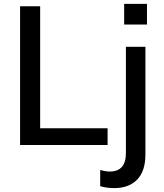

<svg xmlns="http://www.w3.org/2000/svg" viewBox="-20 -744 840 985"><path d="M83 0V-712H186V-86H532V0ZM543 136Q626 136 626 41V-504H726V49Q726 133 684 177Q642 221 566 221Q527 221 494 211V128Q522 136 543 136ZM617 -724H734V-618H617Z"/></svg>

Font: Muli SemiBold
Style: Regular
Weight: 600
Designer: Vernon Adams
Foundry: Vernon Adams
Version: Version 2.000